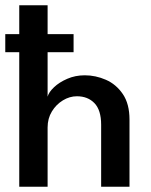

<svg xmlns="http://www.w3.org/2000/svg" viewBox="-23 -708 571 728"><path d="M-3 -510V-578.5H256V-510ZM298.5 -422.5Q339.5 -422.5 378.5 -405.5Q417.5 -388.5 442.8 -351.2Q468 -314 468 -254.5V0H360.5V-235Q360.5 -290.5 335.2 -316.8Q310 -343 268.5 -343Q241 -343 215.5 -327.5Q190 -312 173.8 -285.5Q157.5 -259 157.5 -224.5V0H50V-688H157.5V-341.5Q162 -358.5 181.8 -377.2Q201.5 -396 232 -409.2Q262.5 -422.5 298.5 -422.5Z"/></svg>

Font: League Spartan Thin Medium
Style: Regular
Weight: 500
Version: Version 2.002